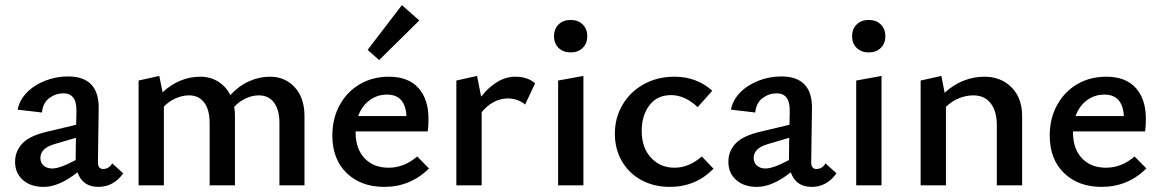

<svg xmlns="http://www.w3.org/2000/svg" viewBox="-20 -725 4543 751"><path d="M462 -47Q424 6 365 6Q303 6 283 -51Q211 6 151 6Q100 6 69.5 -21Q39 -48 39 -92Q39 -134 68 -164.5Q97 -195 169 -211L278 -237L279 -287Q280 -325 267 -342.5Q254 -360 228 -360Q198 -360 173 -341.5Q148 -323 144 -285L49 -296Q56 -333 84.5 -362.5Q113 -392 156 -409Q199 -426 246 -426Q368 -426 366 -300L363 -91Q363 -64 383 -64Q406 -64 419 -86ZM276 -99V-108L277 -186L192 -161Q138 -145 138 -107Q138 -88 151 -77Q164 -66 184 -66Q215 -66 276 -99Z M1171 -271V0H1073V-244Q1073 -295 1052 -323.5Q1031 -352 992 -352Q968 -352 942 -340.5Q916 -329 896 -307Q899 -291 899 -271V0H800V-244Q800 -295 779 -323.5Q758 -352 719 -352Q694 -352 667.5 -340.5Q641 -329 621 -308V0H522V-410L603 -428L616 -364Q648 -394 685.5 -409.5Q723 -425 763 -425Q802 -425 833 -406Q864 -387 881 -353Q914 -389 954 -407Q994 -425 1036 -425Q1095 -425 1133 -383.5Q1171 -342 1171 -271Z M1658 -66Q1585 6 1483 6Q1392 6 1336 -48Q1280 -102 1280 -195Q1280 -262 1309 -314.5Q1338 -367 1388 -396Q1438 -425 1501 -425Q1577 -425 1616.5 -381Q1656 -337 1656 -261Q1656 -229 1653 -211H1371V-207Q1371 -143 1406 -106Q1441 -69 1500 -69Q1561 -69 1612 -113ZM1381 -271H1570Q1565 -355 1494 -355Q1455 -355 1425 -332.5Q1395 -310 1381 -271ZM1418 -530 1552 -705 1620 -645 1463 -490Z M2073 -399 2034 -316Q2022 -327 2004 -333.5Q1986 -340 1966 -340Q1938 -340 1911.5 -326Q1885 -312 1864 -286V0H1765V-410L1846 -428L1862 -347Q1891 -384 1925 -404.5Q1959 -425 1995 -425Q2044 -425 2073 -399Z M2163 -410 2262 -428V0H2163ZM2147 -583Q2147 -612 2165 -629.5Q2183 -647 2212 -647Q2241 -647 2259 -629.5Q2277 -612 2277 -583Q2277 -555 2259 -537.5Q2241 -520 2212 -520Q2183 -520 2165 -537.5Q2147 -555 2147 -583Z M2385 -202Q2385 -265 2415.5 -316Q2446 -367 2499 -396Q2552 -425 2618 -425Q2705 -425 2766 -370L2709 -306Q2659 -353 2605 -353Q2550 -353 2520 -313Q2490 -273 2490 -213Q2490 -147 2526.5 -108Q2563 -69 2618 -69Q2675 -69 2725 -113L2771 -65Q2701 6 2600 6Q2538 6 2489 -20.5Q2440 -47 2412.5 -94.5Q2385 -142 2385 -202Z M3252 -47Q3214 6 3155 6Q3093 6 3073 -51Q3001 6 2941 6Q2890 6 2859.5 -21Q2829 -48 2829 -92Q2829 -134 2858 -164.5Q2887 -195 2959 -211L3068 -237L3069 -287Q3070 -325 3057 -342.5Q3044 -360 3018 -360Q2988 -360 2963 -341.5Q2938 -323 2934 -285L2839 -296Q2846 -333 2874.5 -362.5Q2903 -392 2946 -409Q2989 -426 3036 -426Q3158 -426 3156 -300L3153 -91Q3153 -64 3173 -64Q3196 -64 3209 -86ZM3066 -99V-108L3067 -186L2982 -161Q2928 -145 2928 -107Q2928 -88 2941 -77Q2954 -66 2974 -66Q3005 -66 3066 -99Z M3329 -410 3428 -428V0H3329ZM3313 -583Q3313 -612 3331 -629.5Q3349 -647 3378 -647Q3407 -647 3425 -629.5Q3443 -612 3443 -583Q3443 -555 3425 -537.5Q3407 -520 3378 -520Q3349 -520 3331 -537.5Q3313 -555 3313 -583Z M3978 -271V0H3879V-236Q3879 -290 3855 -321Q3831 -352 3787 -352Q3759 -352 3730.5 -340.5Q3702 -329 3680 -307V0H3581V-410L3662 -428L3675 -362Q3708 -393 3748 -409Q3788 -425 3830 -425Q3895 -425 3936.5 -383.5Q3978 -342 3978 -271Z M4464 -66Q4391 6 4289 6Q4198 6 4142 -48Q4086 -102 4086 -195Q4086 -262 4115 -314.5Q4144 -367 4194 -396Q4244 -425 4307 -425Q4383 -425 4422.5 -381Q4462 -337 4462 -261Q4462 -229 4459 -211H4177V-207Q4177 -143 4212 -106Q4247 -69 4306 -69Q4367 -69 4418 -113ZM4187 -271H4376Q4371 -355 4300 -355Q4261 -355 4231 -332.5Q4201 -310 4187 -271Z"/></svg>

Font: Ysabeau Semibold
Style: Regular
Weight: 600
Designer: Christian Thalmann (Catharsis Fonts)
Version: Version 0.003